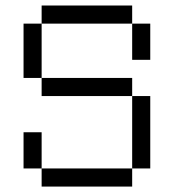

<svg xmlns="http://www.w3.org/2000/svg" viewBox="-20 -687 640 707"><path d="M533.3 -66.7H466.7V-333.3H533.3ZM533.3 -466.7H466.7V-600H533.3ZM66.7 -66.7V-200H133.3V-66.7ZM66.7 -400V-600H133.3V-400ZM133.3 -66.7H466.7V0H133.3ZM133.3 -333.3V-400H466.7V-333.3ZM133.3 -600V-666.7H466.7V-600Z"/></svg>

Font: Galmuri14 Regular
Style: Regular
Weight: 400
Designer: Lee Minseo (quiple)
Version: Version 2.399;hotconv 1.1.1;makeotfexe 2.6.0 DEVELOPMENT